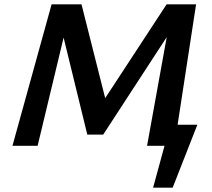

<svg xmlns="http://www.w3.org/2000/svg" viewBox="-20 -678 987 893"><path d="M764 0V-98H898L848 0ZM692 195 772 -98H898L783 195ZM664 0 772 -597 834 -626 460 -52H386L259 -572L278 -658H359L479 -183H444L755 -658H892L791 0ZM38 0 220 -658H313L155 0Z"/></svg>

Font: Ysabeau
Style: Bold Italic
Weight: 700
Italic angle: -12°
Designer: Christian Thalmann (Catharsis Fonts)
Version: Version 2.002